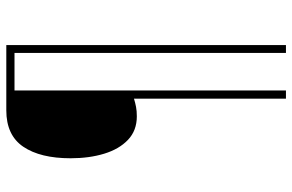

<svg xmlns="http://www.w3.org/2000/svg" viewBox="-179 -621 927 609"><g transform="rotate(-90 284.5 -316.5)"><path d="M446 127H421V-734H302V127H276V-355Q263 -351 250 -348.5Q237 -346 220 -346Q175 -346 145.5 -374Q116 -402 101.5 -449.5Q87 -497 87 -556Q87 -652 123.5 -706Q160 -760 239 -760H446Z"/></g></svg>

Font: Noto Sans Lao UI SemCond Thin
Style: Regular
Weight: 100
Width: 4
Designer: Monotype Design Team
Foundry: Monotype Imaging Inc.
Version: Version 2.000; ttfautohint (v1.8.4.7-5d5b)